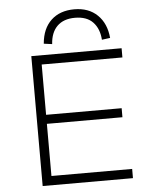

<svg xmlns="http://www.w3.org/2000/svg" viewBox="-61 -988 827 1038"><g transform="rotate(-5 352.5 -468.5)"><path d="M128 0V-705H618V-655H180V-382H590V-333H180V-50H618V0ZM246 -760 201 -766Q208 -848 255.5 -892.5Q303 -937 381 -937Q459 -937 506.5 -891Q554 -845 561 -766L516 -760Q512 -820 478.5 -855.5Q445 -891 381 -891Q319 -891 284.5 -857Q250 -823 246 -760Z"/></g></svg>

Font: Nunito Sans 7pt SemiExpanded ExtraLight
Style: Regular
Weight: 250
Width: 6
Designer: Vernon Adams
Foundry: Vernon Adams
Version: Version 3.101;gftools[0.9.27]